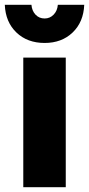

<svg xmlns="http://www.w3.org/2000/svg" viewBox="-29 -780 371 800"><path d="M68 -540H245V0H68ZM102 -760Q104 -735 119 -719Q134 -703 157 -703Q179 -703 194.5 -719Q210 -735 212 -760H322Q319 -688 273.5 -644.5Q228 -601 157 -601Q85 -601 39.5 -644.5Q-6 -688 -9 -760Z"/></svg>

Font: Alexandria
Style: Bold
Weight: 700
Designer: Mohamed Gaber
Foundry: Kief Type Foundry
Version: Version 5.100